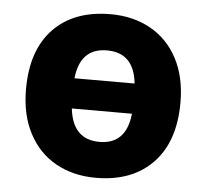

<svg xmlns="http://www.w3.org/2000/svg" viewBox="-45 -607 716 665"><g transform="rotate(5 312.5 -274.5)"><path d="M311 10Q233 10 172.5 -23.5Q112 -57 78 -121.5Q44 -186 44 -275Q44 -411 115.5 -485Q187 -559 314 -559Q392 -559 452.5 -525.5Q513 -492 547 -428Q581 -364 581 -275Q581 -139 509 -64.5Q437 10 311 10ZM208 -327H417Q406 -433 312 -433Q219 -433 208 -327ZM417 -222H208Q220 -115 313 -115Q406 -115 417 -222Z"/></g></svg>

Font: Noto Sans UI ExtraBold
Style: Regular
Weight: 800
Designer: Monotype Design Team
Foundry: Monotype Imaging Inc.
Version: Version 1.001